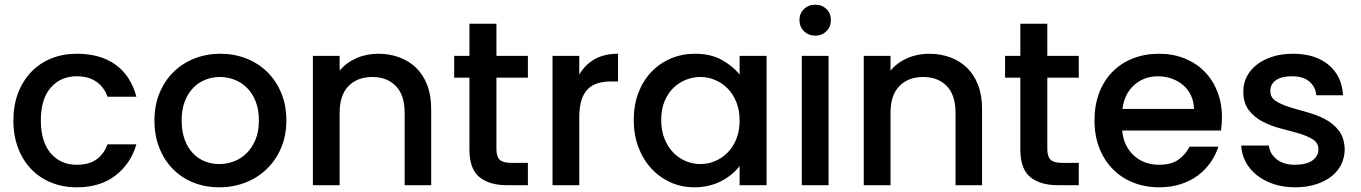

<svg xmlns="http://www.w3.org/2000/svg" viewBox="-20 -789 5797 818"><path d="M37 -276Q37 -340 57 -392.5Q77 -445 113 -482.5Q149 -520 198.5 -540Q248 -560 307 -560Q409 -560 473.5 -512.5Q538 -465 561 -377H438Q424 -417 391 -440.5Q358 -464 307 -464Q238 -464 196 -415.5Q154 -367 154 -276Q154 -185 196 -136Q238 -87 307 -87Q358 -87 390 -109Q422 -131 438 -174H561Q538 -93 473 -42Q408 9 307 9Q248 9 198.5 -11Q149 -31 113 -68.5Q77 -106 57 -158.5Q37 -211 37 -276Z M1200 -276Q1200 -211 1177.5 -158.5Q1155 -106 1116 -68.5Q1077 -31 1025 -11Q973 9 914 9Q855 9 804.5 -11Q754 -31 717 -68.5Q680 -106 659 -158.5Q638 -211 638 -276Q638 -341 660 -393.5Q682 -446 720 -483Q758 -520 809 -540Q860 -560 919 -560Q978 -560 1029 -540Q1080 -520 1118 -483Q1156 -446 1178 -393.5Q1200 -341 1200 -276ZM754 -276Q754 -229 767 -194Q780 -159 802 -136Q824 -113 853 -101.5Q882 -90 914 -90Q946 -90 976.5 -101.5Q1007 -113 1030.5 -136Q1054 -159 1068.5 -194Q1083 -229 1083 -276Q1083 -323 1069 -357.5Q1055 -392 1032 -415Q1009 -438 979 -449.5Q949 -461 917 -461Q885 -461 855.5 -449.5Q826 -438 803.5 -415Q781 -392 767.5 -357.5Q754 -323 754 -276Z M1704 -308Q1704 -384 1666.5 -422.5Q1629 -461 1566 -461Q1503 -461 1465 -422.5Q1427 -384 1427 -308V0H1313V-551H1427V-488Q1455 -522 1498 -541Q1541 -560 1591 -560Q1639 -560 1680.5 -545Q1722 -530 1752.5 -500.5Q1783 -471 1800 -427Q1817 -383 1817 -325V0H1704Z M1980 -458H1915V-551H1980V-688H2095V-551H2229V-458H2095V-153Q2095 -122 2109 -108.5Q2123 -95 2159 -95H2229V0H2139Q2065 0 2022.5 -34.5Q1980 -69 1980 -153Z M2448 0H2334V-551H2448V-471Q2472 -513 2513 -536.5Q2554 -560 2613 -560V-442H2584Q2552 -442 2527 -434.5Q2502 -427 2484.5 -409.5Q2467 -392 2457.5 -363Q2448 -334 2448 -290Z M2680 -278Q2680 -342 2700 -394Q2720 -446 2755.5 -483Q2791 -520 2838.5 -540Q2886 -560 2940 -560Q3010 -560 3057.5 -532.5Q3105 -505 3131 -471V-551H3246V0H3131V-82Q3118 -64 3099 -48Q3080 -32 3056 -19Q3032 -6 3002 1.5Q2972 9 2938 9Q2884 9 2837 -12Q2790 -33 2755 -71Q2720 -109 2700 -161.5Q2680 -214 2680 -278ZM3131 -276Q3131 -320 3117 -354.5Q3103 -389 3079.5 -412.5Q3056 -436 3026 -448.5Q2996 -461 2964 -461Q2932 -461 2902 -449Q2872 -437 2848.5 -414Q2825 -391 2811 -357Q2797 -323 2797 -278Q2797 -233 2811 -198Q2825 -163 2848.5 -139Q2872 -115 2902 -102.5Q2932 -90 2964 -90Q2996 -90 3026 -102.5Q3056 -115 3079.5 -138.5Q3103 -162 3117 -196.5Q3131 -231 3131 -276Z M3396 -551H3510V0H3396ZM3454 -637Q3425 -637 3405.5 -656Q3386 -675 3386 -704Q3386 -732 3405.5 -750.5Q3425 -769 3454 -769Q3482 -769 3501 -750.5Q3520 -732 3520 -704Q3520 -675 3501 -656Q3482 -637 3454 -637Z M4051 -308Q4051 -384 4013.5 -422.5Q3976 -461 3913 -461Q3850 -461 3812 -422.5Q3774 -384 3774 -308V0H3660V-551H3774V-488Q3802 -522 3845 -541Q3888 -560 3938 -560Q3986 -560 4027.5 -545Q4069 -530 4099.5 -500.5Q4130 -471 4147 -427Q4164 -383 4164 -325V0H4051Z M4327 -458H4262V-551H4327V-688H4442V-551H4576V-458H4442V-153Q4442 -122 4456 -108.5Q4470 -95 4506 -95H4576V0H4486Q4412 0 4369.5 -34.5Q4327 -69 4327 -153Z M4913 -464Q4855 -464 4813 -427.5Q4771 -391 4762 -325H5067Q5066 -357 5054 -382.5Q5042 -408 5021 -426Q5000 -444 4972.5 -454Q4945 -464 4913 -464ZM5171 -164Q5159 -128 5137 -96.5Q5115 -65 5083.5 -41.5Q5052 -18 5010.5 -4.5Q4969 9 4918 9Q4859 9 4808.5 -11Q4758 -31 4721 -68.5Q4684 -106 4663.5 -158.5Q4643 -211 4643 -276Q4643 -341 4663 -393.5Q4683 -446 4719.5 -483Q4756 -520 4806.5 -540Q4857 -560 4918 -560Q4977 -560 5026 -540.5Q5075 -521 5110.5 -485.5Q5146 -450 5166 -400Q5186 -350 5186 -289Q5186 -275 5185 -261Q5184 -247 5182 -233H4761Q4764 -199 4777 -172Q4790 -145 4811 -126Q4832 -107 4859 -97Q4886 -87 4918 -87Q4971 -87 5001.5 -109.5Q5032 -132 5048 -164Z M5709 -154Q5709 -119 5694.5 -89Q5680 -59 5652.5 -37.5Q5625 -16 5586 -3.5Q5547 9 5498 9Q5448 9 5407 -4.5Q5366 -18 5335.5 -42Q5305 -66 5287.5 -98.5Q5270 -131 5268 -169H5386Q5389 -135 5418.5 -111Q5448 -87 5496 -87Q5546 -87 5571.5 -105.5Q5597 -124 5597 -153Q5597 -180 5573.5 -195Q5550 -210 5514 -220.5Q5478 -231 5437 -241.5Q5396 -252 5360 -270.5Q5324 -289 5300.5 -319.5Q5277 -350 5277 -401Q5277 -434 5292 -463Q5307 -492 5334.5 -513.5Q5362 -535 5401 -547.5Q5440 -560 5489 -560Q5583 -560 5640 -513Q5697 -466 5702 -383H5588Q5585 -419 5558.5 -441.5Q5532 -464 5485 -464Q5439 -464 5415.5 -447Q5392 -430 5392 -402Q5392 -374 5415 -359Q5438 -344 5473 -333Q5508 -322 5548.5 -311Q5589 -300 5624 -282Q5659 -264 5683 -234Q5707 -204 5709 -154Z"/></svg>

Font: SVN-Poppins Medium
Style: Regular
Weight: 500
Designer: Ninad Kale (Devanagari), Jonny Pinhorn (Latin)
Foundry: Indian Type Foundry
Version: Version 3.002 2017; ttfautohint (v1.8.3)